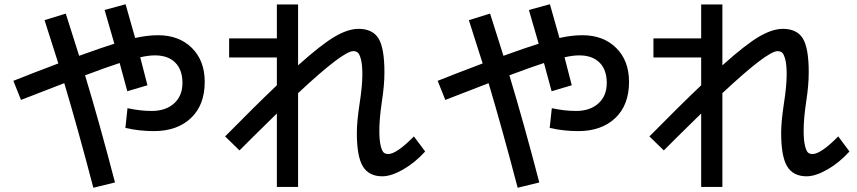

<svg xmlns="http://www.w3.org/2000/svg" viewBox="-20 -816 4040 905"><path d="M473 -769 572 -796Q587 -745 617 -637Q675 -650 725 -650Q824 -650 884.5 -590Q945 -530 945 -430Q945 -321 880 -259.5Q815 -198 705 -198Q637 -198 571 -213L581 -306Q642 -293 695 -293Q761 -293 800.5 -328.5Q840 -364 840 -425Q840 -487 806 -521Q772 -555 710 -555Q680 -555 641 -546Q670 -433 675 -414L580 -386Q556 -476 544 -519Q485 -500 381 -461Q449 -236 522 44L420 69Q348 -206 283 -424Q254 -413 79 -345L43 -435Q133 -471 255 -517Q234 -585 190 -721L290 -752Q347 -574 353 -553Q467 -594 519 -610Q506 -657 473 -769Z M1060 -635H1285V-795H1385V-508Q1493 -605 1556.5 -642.5Q1620 -680 1670 -680Q1736 -680 1764 -635Q1792 -590 1792 -475Q1792 -414 1780 -337Q1768 -257 1768 -200Q1768 -154 1774.5 -128.5Q1781 -103 1789 -96.5Q1797 -90 1810 -90Q1849 -90 1931 -173L1984 -102Q1936 -49 1880 -17Q1824 15 1782 15Q1719 15 1690.5 -31.5Q1662 -78 1662 -190Q1662 -242 1675 -328Q1688 -411 1688 -465Q1688 -510 1681.5 -535.5Q1675 -561 1666.5 -568Q1658 -575 1645 -575Q1597 -575 1385 -377V65H1285V-281Q1151 -150 1109 -107L1041 -173Q1183 -317 1285 -414V-545H1060Z M2473 -769 2572 -796Q2587 -745 2617 -637Q2675 -650 2725 -650Q2824 -650 2884.5 -590Q2945 -530 2945 -430Q2945 -321 2880 -259.5Q2815 -198 2705 -198Q2637 -198 2571 -213L2581 -306Q2642 -293 2695 -293Q2761 -293 2800.5 -328.5Q2840 -364 2840 -425Q2840 -487 2806 -521Q2772 -555 2710 -555Q2680 -555 2641 -546Q2670 -433 2675 -414L2580 -386Q2556 -476 2544 -519Q2485 -500 2381 -461Q2449 -236 2522 44L2420 69Q2348 -206 2283 -424Q2254 -413 2079 -345L2043 -435Q2133 -471 2255 -517Q2234 -585 2190 -721L2290 -752Q2347 -574 2353 -553Q2467 -594 2519 -610Q2506 -657 2473 -769Z M3060 -635H3285V-795H3385V-508Q3493 -605 3556.5 -642.5Q3620 -680 3670 -680Q3736 -680 3764 -635Q3792 -590 3792 -475Q3792 -414 3780 -337Q3768 -257 3768 -200Q3768 -154 3774.5 -128.5Q3781 -103 3789 -96.5Q3797 -90 3810 -90Q3849 -90 3931 -173L3984 -102Q3936 -49 3880 -17Q3824 15 3782 15Q3719 15 3690.5 -31.5Q3662 -78 3662 -190Q3662 -242 3675 -328Q3688 -411 3688 -465Q3688 -510 3681.5 -535.5Q3675 -561 3666.5 -568Q3658 -575 3645 -575Q3597 -575 3385 -377V65H3285V-281Q3151 -150 3109 -107L3041 -173Q3183 -317 3285 -414V-545H3060Z"/></svg>

Font: Mplus 1p Medium
Style: Regular
Weight: 500
Version: Version 1.061